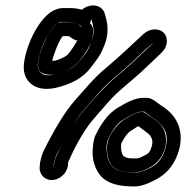

<svg xmlns="http://www.w3.org/2000/svg" viewBox="-20 -692 670 691"><path d="M173 -94 174 -105C176 -116 180 -128 186 -140C223 -213 256 -267 285 -300C317 -336 351 -379 389 -410C411 -428 450 -462 504 -514L529 -536C529 -536 529 -537 530 -537C529 -536 530 -536 530 -536L506 -513C469 -478 434 -445 395 -413C355 -379 321 -340 287 -301C248 -256 213 -198 181 -126C178 -119 176 -112 175 -105L174 -94ZM224 -94 225 -105C225 -107 226 -110 227 -112C257 -180 289 -233 323 -271C338 -288 354 -307 371 -326C404 -364 448 -396 485 -430C504 -448 520 -463 537 -479L559 -500C573 -514 578 -523 580 -537C582 -550 579 -564 570 -573C553 -592 520 -590 498 -571L473 -548C418 -496 380 -463 361 -447C320 -414 284 -369 249 -330C214 -290 179 -232 141 -157C132 -140 127 -123 124 -105L123 -94C119 -67 139 -44 166 -44C193 -44 220 -67 224 -94ZM492 -289H490C467 -289 445 -272 429 -263C404 -249 370 -206 366 -172C363 -143 367 -118 381 -98C398 -75 428 -72 467 -72C486 -72 507 -82 524 -92C576 -122 594 -196 561 -240C552 -252 536 -263 513 -278C507 -282 500 -289 492 -289ZM478 -238C498 -223 517 -209 519 -206C528 -194 531 -182 526 -165C521 -147 514 -139 505 -135C491 -128 480 -122 474 -122C451 -122 436 -120 423 -132C418 -140 414 -153 416 -174C416 -175 420 -184 429 -198C438 -211 446 -218 449 -220C457 -224 468 -233 478 -238ZM500 -290C502 -288 504 -286 509 -283C518 -276 525 -271 538 -262C576 -235 587 -205 576 -161C567 -127 551 -104 525 -90C497 -75 479 -71 471 -71C437 -71 414 -75 403 -80C386 -87 375 -101 368 -122C364 -136 360 -171 368 -188C386 -229 406 -252 425 -262C444 -273 468 -290 490 -290ZM507 -340H497C464 -340 432 -321 405 -305C371 -285 345 -250 323 -204C317 -191 316 -178 314 -159C312 -138 314 -118 320 -100C339 -43 380 -21 464 -21C488 -21 514 -31 545 -48C587 -71 613 -109 625 -155C641 -217 621 -270 571 -305C561 -312 553 -317 548 -321L540 -327C530 -334 520 -340 507 -340ZM221 -613C245 -613 259 -608 265 -603C265 -603 298 -574 308 -622C308 -623 307 -623 308 -623C308 -622 309 -621 309 -621L313 -608C320 -579 316 -560 309 -543L302 -524C296 -509 284 -494 269 -476C268 -475 267 -475 267 -474C253 -454 225 -435 177 -424C150 -418 136 -422 127 -430C118 -438 114 -449 117 -469C120 -491 128 -518 143 -549C157 -579 172 -598 187 -608C193 -613 196 -613 198 -613ZM229 -663H206C191 -663 176 -657 162 -648C117 -616 77 -536 67 -469C62 -437 69 -409 91 -391C113 -372 145 -368 181 -376C237 -389 279 -412 307 -449C322 -469 340 -491 348 -511L356 -530C368 -558 371 -596 361 -628L358 -640C355 -653 347 -663 336 -668C315 -678 289 -670 275 -657C262 -661 246 -663 229 -663ZM275 -599 272 -596C270 -597 268 -599 265 -602C257 -610 241 -612 227 -612H202C195 -612 187 -609 183 -605C168 -592 157 -577 149 -560C132 -524 122 -498 119 -478C117 -463 112 -440 130 -430C173 -407 243 -444 264 -471C298 -513 318 -547 315 -586C315 -590 308 -628 275 -599ZM206 -562H219C224 -562 227 -562 230 -561C237 -555 245 -549 258 -546C252 -535 241 -517 226 -498C223 -494 213 -486 192 -478C182 -474 174 -473 168 -473C168 -475 169 -476 169 -478C170 -484 189 -543 206 -562Z"/></svg>

Font: AppleStorm
Style: CBoIta
Weight: 400
Foundry: Cannot Into Space Fonts
Version: Version 1.01